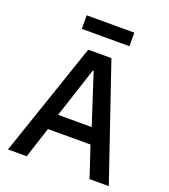

<svg xmlns="http://www.w3.org/2000/svg" viewBox="-156 -993 975 1106"><g transform="rotate(20 331.0 -440.5)"><path d="M522 0 459 -189H198L137 0H22L260 -698H402L640 0ZM331 -594H326L225 -286H431ZM184 -881H476V-798H184Z"/></g></svg>

Font: Plexus Sans Medium
Style: Regular
Weight: 500
Version: Version 2.001;PS 002.001;hotconv 1.0.70;makeotf.lib2.5.58329